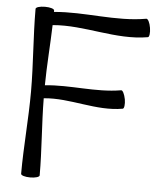

<svg xmlns="http://www.w3.org/2000/svg" viewBox="-56 -864 794 928"><g transform="rotate(5 340.5 -400.0)"><path d="M80 -800C80 -667 93 -533 93 -400C93 -267 80 -133 80 0C80 8 100 14 125 14C150 14 170 8 170 0C170 -124 158 -248 157 -373C285 -386 414 -333 542 -356C549 -357 552 -378 548 -402C543 -427 534 -446 526 -444C404 -423 279 -449 157 -436C158 -534 166 -631 169 -729C323 -743 479 -684 633 -711C640 -712 643 -733 639 -757C635 -782 625 -801 617 -799C470 -773 318 -807 170 -793C170 -795 170 -797 170 -800C170 -808 150 -814 125 -814C100 -814 80 -808 80 -800Z"/></g></svg>

Font: Nupuram
Style: Regular
Weight: 400
Designer: Santhosh Thottingal (santhosh.thottingal@gmail.com)
Foundry: SMC
Version: Version 1.000